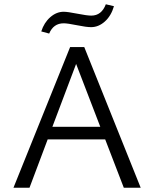

<svg xmlns="http://www.w3.org/2000/svg" viewBox="-20 -878 721 898"><path d="M278 -769Q230 -769 210 -721L173 -731Q186 -772 215 -797.5Q244 -823 278 -823Q296 -823 341.5 -814Q387 -805 407 -805Q455 -805 475 -858L513 -849Q500 -804 470.5 -777.5Q441 -751 406 -751Q384 -751 340 -760Q296 -769 278 -769ZM559 0 472 -226H203L118 0H43L308 -658H374L638 0ZM225 -285H449L336 -579Z"/></svg>

Font: EauTestSC
Style: Regular
Weight: 400
Designer: Christian Thalmann (Catharsis Fonts)
Version: Version 0.001;PS 000.001;hotconv 1.0.88;makeotf.lib2.5.64775